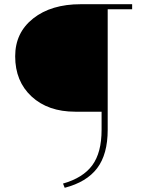

<svg xmlns="http://www.w3.org/2000/svg" viewBox="-20 -678 671 911"><path d="M607 -658V-634H491V-62Q491 54 441 120Q391 186 287 213L279 193Q374 166 418 106Q462 46 462 -62V-148H337Q208 -148 130 -220Q52 -292 52 -411Q52 -523 137.5 -590.5Q223 -658 363 -658Z"/></svg>

Font: EauTestText Extralight
Style: Italic
Weight: 250
Italic angle: -12°
Designer: Christian Thalmann (Catharsis Fonts)
Version: Version 0.001;PS 000.001;hotconv 1.0.88;makeotf.lib2.5.64775